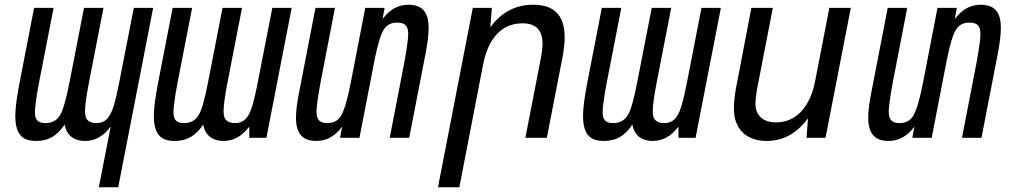

<svg xmlns="http://www.w3.org/2000/svg" viewBox="-20 -580 4254 808"><path d="M396 208H477.5L624.5 -546.9H543L481.9 -233.9C464.8 -146 453.1 -112.3 439.9 -91.8C428.2 -73.7 412.6 -62 385.3 -62C362.3 -62 345.7 -70.3 340.3 -89.4C338.9 -94.7 337.9 -102.1 337.9 -111.8C337.9 -134.8 342.8 -172.4 354.5 -233.9L415.5 -546.9H333.5L272.5 -233.9C256.8 -153.8 243.7 -111.8 230.5 -91.8C218.3 -73.2 198.7 -62 170.9 -62C135.7 -62 127 -79.6 127 -107.9C127 -117.2 127.9 -128.4 129.4 -140.1C132.8 -168.9 136.7 -192.9 144.5 -233.9L205.6 -546.9H123.5L62 -230C50.8 -170.9 44.4 -126 44.4 -91.3C44.4 -69.3 46.9 -51.8 51.8 -37.1C64.5 1 91.8 13.2 131.8 13.2C185.5 13.2 220.2 -8.8 252 -55.7C261.2 -8.3 293 13.2 337.4 13.2C377.9 13.2 414.1 -4.9 445.8 -46.9Z M714.8 13.2C768.6 13.2 803.2 -8.8 835 -55.7C844.2 -8.3 876 13.2 920.4 13.2C960.9 13.2 997.1 -4.9 1028.8 -46.9L1029.3 0H1101.1L1207.5 -546.9H1126L1064.9 -233.9C1057.6 -196.3 1050.8 -166.5 1043.9 -142.1C1031.2 -97.2 1014.6 -62 968.8 -62C941.9 -62 927.7 -73.7 923.3 -89.4C921.9 -94.7 920.9 -102.1 920.9 -111.8C920.9 -136.2 926.3 -176.3 937.5 -233.9L998.5 -546.9H916.5L855.5 -233.9C841.8 -163.6 829.1 -114.7 813.5 -91.8C800.8 -72.8 781.2 -62 753.9 -62C719.2 -62 710 -79.6 710 -108.9C710 -118.2 710.9 -128.4 712.4 -140.1C715.8 -170.4 720.2 -195.3 727.5 -233.9L788.6 -546.9H706.5L645 -230C633.8 -170.9 627.4 -126 627.4 -91.3C627.4 -69.3 629.9 -51.8 634.8 -37.1C647.5 1 674.8 13.2 714.8 13.2Z M1310.1 13.2C1352.1 13.2 1387.2 -3.9 1419.9 -46.9L1411.1 0H1492.7L1556.6 -329.1C1563 -361.8 1569.8 -388.7 1576.2 -409.7C1589.4 -453.6 1604.5 -484.9 1651.9 -484.9C1688 -484.9 1697.8 -467.3 1697.8 -436.5C1697.8 -428.2 1696.8 -418.5 1695.8 -408.2C1692.9 -382.3 1687.5 -348.6 1680.7 -313L1620.1 0H1702.1L1771 -355C1778.8 -395.5 1783.7 -432.1 1783.7 -461.9C1783.7 -479.5 1782.2 -495.1 1778.3 -507.8C1768.1 -542.5 1741.7 -560.1 1699.7 -560.1C1655.8 -560.1 1621.1 -541 1589.8 -500L1598.6 -546.9H1517.1L1456.5 -233.9C1442.4 -161.1 1428.2 -114.3 1414.6 -91.8C1402.8 -72.8 1384.3 -62 1356.9 -62C1321.8 -62 1312 -80.1 1312 -110.8C1312 -119.1 1313 -128.9 1314 -139.2C1316.4 -160.6 1321.3 -193.4 1329.1 -233.9L1389.6 -546.9H1307.6L1238.8 -191.9C1230 -147.5 1225.6 -112.8 1225.6 -85C1225.6 -66.9 1227.5 -51.8 1231.4 -39.1C1241.7 -5.4 1266.6 13.2 1310.1 13.2Z M1823.2 208H1913.1L2013.2 -309.1C2034.2 -417.5 2090.8 -481.9 2178.2 -481.9C2234.4 -481.9 2263.2 -455.1 2263.2 -395C2263.2 -378.4 2260.7 -359.9 2256.8 -338.9L2190.9 0H2281.2L2347.2 -338.9C2353 -370.1 2356.4 -397.9 2356.4 -422.4C2356.4 -515.1 2312.5 -560.1 2224.1 -560.1C2149.4 -560.1 2087.9 -527.8 2043.5 -464.8L2049.8 -546.9H1969.7Z M2521 13.2C2574.7 13.2 2609.4 -8.8 2641.1 -55.7C2650.4 -8.3 2682.1 13.2 2726.6 13.2C2767.1 13.2 2803.2 -4.9 2835 -46.9L2835.4 0H2907.2L3013.7 -546.9H2932.1L2871.1 -233.9C2863.8 -196.3 2856.9 -166.5 2850.1 -142.1C2837.4 -97.2 2820.8 -62 2774.9 -62C2748 -62 2733.9 -73.7 2729.5 -89.4C2728 -94.7 2727.1 -102.1 2727.1 -111.8C2727.1 -136.2 2732.4 -176.3 2743.7 -233.9L2804.7 -546.9H2722.7L2661.6 -233.9C2647.9 -163.6 2635.3 -114.7 2619.6 -91.8C2606.9 -72.8 2587.4 -62 2560.1 -62C2525.4 -62 2516.1 -79.6 2516.1 -108.9C2516.1 -118.2 2517.1 -128.4 2518.6 -140.1C2522 -170.4 2526.4 -195.3 2533.7 -233.9L2594.7 -546.9H2512.7L2451.2 -230C2439.9 -170.9 2433.6 -126 2433.6 -91.3C2433.6 -69.3 2436 -51.8 2440.9 -37.1C2453.6 1 2481 13.2 2521 13.2Z M3207 13.2C3274.9 13.2 3333 -18.1 3380.4 -82L3374 0H3454.1L3560.5 -546.9H3470.2L3410.2 -237.8C3388.2 -125.5 3326.7 -64.9 3246.1 -64.9C3190.9 -64.9 3159.2 -93.8 3159.2 -144.5C3159.2 -161.1 3162.6 -187.5 3166.5 -208L3232.4 -546.9H3142.1L3077.1 -208C3071.3 -176.8 3068.4 -144 3068.4 -123.5C3068.4 -36.6 3121.1 13.2 3207 13.2Z M3718.3 13.2C3760.3 13.2 3795.4 -3.9 3828.1 -46.9L3819.3 0H3900.9L3964.8 -329.1C3971.2 -361.8 3978 -388.7 3984.4 -409.7C3997.6 -453.6 4012.7 -484.9 4060.1 -484.9C4096.2 -484.9 4106 -467.3 4106 -436.5C4106 -428.2 4105 -418.5 4104 -408.2C4101.1 -382.3 4095.7 -348.6 4088.9 -313L4028.3 0H4110.4L4179.2 -355C4187 -395.5 4191.9 -432.1 4191.9 -461.9C4191.9 -479.5 4190.4 -495.1 4186.5 -507.8C4176.3 -542.5 4149.9 -560.1 4107.9 -560.1C4064 -560.1 4029.3 -541 3998 -500L4006.8 -546.9H3925.3L3864.7 -233.9C3850.6 -161.1 3836.4 -114.3 3822.8 -91.8C3811 -72.8 3792.5 -62 3765.1 -62C3730 -62 3720.2 -80.1 3720.2 -110.8C3720.2 -119.1 3721.2 -128.9 3722.2 -139.2C3724.6 -160.6 3729.5 -193.4 3737.3 -233.9L3797.9 -546.9H3715.8L3647 -191.9C3638.2 -147.5 3633.8 -112.8 3633.8 -85C3633.8 -66.9 3635.7 -51.8 3639.6 -39.1C3649.9 -5.4 3674.8 13.2 3718.3 13.2Z"/></svg>

Font: Hack
Style: Oblique
Weight: 400
Italic angle: -12°
Monospace: yes
Designer: Christopher Simpkins
Foundry: Christopher Simpkins
Version: Version 2.010